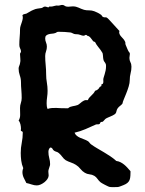

<svg xmlns="http://www.w3.org/2000/svg" viewBox="-20 -737 594 786"><path d="M511.2 -409.2Q511.2 -397.5 506.6 -382.3Q502 -367.2 496.3 -353.3Q490.7 -339.4 486.1 -328.4Q481.4 -317.4 481.9 -314Q478 -308.1 472.2 -304Q466.3 -299.8 461.9 -293.9Q458 -288.6 456.5 -280.8Q455.1 -272.9 449.2 -269Q446.3 -266.6 441.4 -264.4Q436.5 -262.2 431.2 -259.8Q425.8 -257.3 420.9 -255.4Q416 -253.4 414.1 -252Q410.2 -249.5 407.5 -245.8Q404.8 -242.2 400.9 -238.8Q398.4 -237.8 396 -238Q393.6 -238.3 391.1 -235.8L388.2 -230Q384.8 -227.5 380.4 -228Q376 -228.5 372.1 -227.1Q351.1 -217.3 329.8 -208.3Q308.6 -199.2 285.2 -193.8Q288.6 -185.5 294.9 -180.7Q301.3 -175.8 308.8 -172.6Q316.4 -169.4 324.5 -166.5Q332.5 -163.6 339.8 -159.2Q343.8 -156.7 346.4 -152.8Q349.1 -148.9 353 -146Q365.2 -137.2 378.7 -129.4Q392.1 -121.6 405.3 -113.8Q418.5 -106 431.4 -97.4Q444.3 -88.9 456.1 -78.1Q466.3 -76.7 474.1 -72.5Q481.9 -68.4 488.8 -62.7Q495.6 -57.1 501.7 -50.3Q507.8 -43.5 514.2 -36.1V-30.8Q514.2 -17.1 512.7 -8.3Q511.2 0.5 506.8 6.3Q502.4 12.2 494.9 16.4Q487.3 20.5 475.1 24.9Q471.2 26.4 467.3 27.6Q463.4 28.8 459 28.8Q452.1 28.8 442.6 29.1Q433.1 29.3 426.8 27.8Q425.3 27.3 420.2 24.9Q415 22.5 408.9 19.3Q402.8 16.1 397.7 13.2Q392.6 10.3 391.1 8.8Q384.3 2.9 378.9 -4.9Q373.5 -12.7 366.2 -17.1Q356.9 -22.5 346.4 -23.4Q335.9 -24.4 327.1 -29.8Q316.4 -36.1 309.1 -45.7Q301.8 -55.2 291 -62Q281.7 -67.9 270.3 -71.8Q258.8 -75.7 249 -81.1Q240.7 -86.9 234.6 -95.5Q228.5 -104 220.2 -110.8Q216.3 -114.3 210.9 -115.7Q205.6 -117.2 201.2 -120.1Q197.3 -123 194.8 -127.9Q192.4 -132.8 187 -132.8H185.1Q178.2 -126 178.2 -115.2Q178.2 -102.5 181.6 -90.1Q185.1 -77.6 185.1 -64.9Q185.1 -59.6 182.6 -54Q180.2 -48.3 179.2 -43Q177.2 -37.1 178.2 -31Q179.2 -24.9 179.2 -19Q179.2 -11.7 174.3 -4.4Q169.4 2.9 162.1 8.8Q154.8 14.6 146.5 18.3Q138.2 22 130.9 22Q120.6 22 109.9 18.3Q99.1 14.6 87.9 12.2Q82 1.5 76.9 -9.8Q71.8 -21 71.8 -33.2Q71.8 -37.6 72.8 -41.3Q73.7 -44.9 75.2 -48.8Q68.8 -64 66.9 -79.6Q64.9 -95.2 64.9 -110.8Q64.9 -132.3 69.1 -152.6Q73.2 -172.9 73.2 -193.8Q73.2 -194.8 73 -196Q72.8 -197.3 71.8 -198.2L65.9 -201.2Q64.9 -203.6 65.4 -205.6Q65.9 -207.5 65.9 -210Q65.9 -213.4 65.4 -218.3Q64.9 -223.1 63.7 -228Q62.5 -232.9 60.5 -237.1Q58.6 -241.2 56.2 -243.2Q63 -254.4 62.5 -267.8Q62 -281.2 62 -294.9Q62 -305.7 65.4 -315.4Q68.8 -325.2 68.8 -335.9Q68.8 -351.6 67.4 -367.9Q65.9 -384.3 65.9 -399.9Q65.9 -415 61 -428.5Q56.2 -441.9 56.2 -456.1Q56.2 -461.9 58.6 -467Q61 -472.2 62 -478Q64.5 -487.3 63.2 -496.6Q62 -505.9 62 -515.1Q62 -519.5 64 -521.2Q65.9 -522.9 65.9 -526.9Q65.9 -532.2 62.5 -538.6Q59.1 -544.9 59.1 -553.2Q59.1 -568.8 60.5 -584.7Q62 -600.6 62 -617.2Q62 -624.5 64.5 -631.8Q66.9 -639.2 69.3 -646.2Q71.8 -653.3 73 -660.4Q74.2 -667.5 71.8 -674.8Q75.2 -678.7 79.6 -679.2Q84 -679.7 87.9 -681.2Q95.7 -685.1 102.5 -689.5Q109.4 -693.8 117.2 -696.8Q125.5 -700.7 133.3 -701.7Q141.1 -702.6 149.9 -704.1Q153.8 -705.1 156.7 -707.5Q159.7 -710 164.1 -710Q168 -710 171.6 -708.5Q175.3 -707 179.2 -707Q181.6 -710.9 183.3 -710.4Q185.1 -710 189 -710Q191.9 -710 195.8 -710.9Q199.7 -711.9 203.6 -712.9Q207.5 -713.9 210.9 -714.4Q214.4 -714.8 216.8 -713.9Q221.7 -713.9 226.1 -715.3Q230.5 -716.8 234.9 -716.8Q240.2 -716.8 243.9 -713.9Q247.6 -710.9 252.9 -710Q259.3 -709 265.6 -710Q272 -710.9 277.8 -710.9Q285.2 -710.9 290.8 -709.5Q296.4 -708 301.5 -705.8Q306.6 -703.6 312 -701.2Q317.4 -698.7 324.2 -696.8Q334 -694.3 344.7 -694.6Q355.5 -694.8 366.2 -690.9Q372.1 -688.5 378.9 -685.3Q385.7 -682.1 391.1 -678.2Q395 -676.3 396.5 -673.3Q397.9 -670.4 400.9 -668Q405.8 -665.5 410.2 -666Q414.6 -666.5 417 -665Q420.4 -663.1 427.2 -655.8Q434.1 -648.4 442.1 -639.6Q450.2 -630.9 457.5 -622.6Q464.8 -614.3 469.2 -609.9L467.8 -606Q467.8 -600.1 470.5 -595.2Q473.1 -590.3 477.1 -586.2Q481 -582 484.9 -577.6Q488.8 -573.2 491.2 -567.9Q493.7 -564.9 493.2 -560.8Q492.7 -556.6 495.1 -551.8Q499 -543.5 502 -535.4Q504.9 -527.3 511.2 -520Q512.2 -515.6 511 -510.5Q509.8 -505.4 509.8 -500Q509.8 -490.2 513.9 -482.4Q518.1 -474.6 518.1 -463.9Q518.1 -449.7 514.6 -437Q511.2 -424.3 511.2 -409.2ZM369.1 -564.9 361.8 -567.9Q357.4 -574.2 351.1 -582Q344.7 -589.8 336.9 -590.8Q335 -594.2 332 -594.2Q329.6 -594.2 327.4 -592.5Q325.2 -590.8 321.8 -590.8Q316.4 -590.8 309.1 -594Q301.8 -597.2 288.1 -597.2Q284.2 -597.2 278.8 -600.1Q273.4 -603 269 -604Q257.8 -605.5 244.1 -606.2Q230.5 -606.9 219.2 -606.9Q214.4 -606.9 211.4 -604.5Q208.5 -602.1 204.1 -601.1Q199.2 -599.6 192.4 -599.1Q185.5 -598.6 179.4 -596.9Q173.3 -595.2 169.2 -591.6Q165 -587.9 165 -580.1Q165 -570.8 168.5 -563Q171.9 -555.2 171.9 -545.9Q171.9 -536.1 168.5 -526.9Q165 -517.6 165 -507.8Q165 -489.3 167 -470.5Q168.9 -451.7 168.9 -432.1Q168.9 -415 171.9 -398.7Q174.8 -382.3 174.8 -365.2Q174.8 -352.5 172.9 -339.6Q170.9 -326.7 170.9 -314Q170.9 -308.1 171.6 -302.2Q172.4 -296.4 174.8 -291Q182.6 -293.9 191.7 -294.7Q200.7 -295.4 210 -295.2Q219.2 -294.9 228.5 -294.2Q237.8 -293.5 246.1 -293.9H258.8Q263.2 -297.9 267.8 -299.6Q272.5 -301.3 277.6 -302.2Q282.7 -303.2 287.8 -304.2Q293 -305.2 297.9 -307.1Q302.2 -309.1 306.6 -313Q311 -316.9 315.2 -320.1Q319.3 -323.2 324 -325.4Q328.6 -327.6 334 -327.1H339.8Q341.8 -333 345.7 -337.4Q349.6 -341.8 354 -345.9Q358.4 -350.1 362.5 -354.7Q366.7 -359.4 369.1 -365.2Q375 -366.7 380.4 -370.8Q385.7 -375 388.2 -380.9L395 -384.8V-391.1L400.9 -394Q403.3 -398.4 403.1 -402.3Q402.8 -406.2 402.8 -411.1Q402.8 -414.6 404.5 -420.2Q406.2 -425.8 408.4 -432.9Q410.6 -439.9 412.4 -448.5Q414.1 -457 414.1 -466.8Q414.1 -471.7 413.1 -474.6Q412.1 -477.5 410.6 -479.7Q409.2 -481.9 407.2 -484.4Q405.3 -486.8 403.8 -491.2Q402.8 -494.6 402.3 -499.3Q401.9 -503.9 401.6 -508.3Q401.4 -512.7 400.6 -516.6Q399.9 -520.5 397.9 -522.9Q391.1 -534.2 382.8 -543.9Q374.5 -553.7 369.1 -564.9Z"/></svg>

Font: Margarine
Style: Regular
Weight: 400
Designer: Astigmatic (AOETI)
Foundry: Astigmatic (AOETI)
Version: Version 1.000